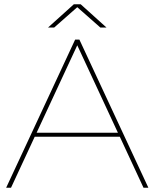

<svg xmlns="http://www.w3.org/2000/svg" viewBox="-20 -887 730 907"><path d="M9 0H32L144 -241H546L658 0H681L355 -700H335ZM207 -757H236L345 -853L454 -757H483L361 -867H329ZM153 -260 345 -673 537 -260Z"/></svg>

Font: Chess Sans Thin
Style: Regular
Weight: 100
Designer: Wolf Bōese
Foundry: Wolf Bōese
Version: Version 7.223;Glyphs 3.3 (3306)